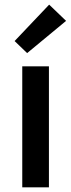

<svg xmlns="http://www.w3.org/2000/svg" viewBox="-20 -808 308 828"><path d="M76 0V-522H191V0ZM97 -579 43 -631 192 -788 265 -718Z"/></svg>

Font: Ubuntu Sans SemiBold
Style: Regular
Weight: 600
Designer: Dalton Maag Ltd
Foundry: Dalton Maag Ltd
Version: Version 1.006; ttfautohint (v1.8.4.7-5d5b)